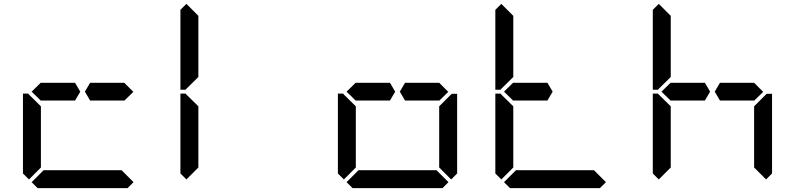

<svg xmlns="http://www.w3.org/2000/svg" viewBox="-20 -975 4120 995"><path d="M672 -31 641 0H175L144 -31L206 -93H226H362H454H590H610ZM130 -45 99 -76V-490H126L130 -485L192 -424V-218V-113V-107ZM144 -500 192 -547V-546H328H369L396 -500L369 -454H212H209H192V-453ZM624 -546 671 -499 624 -453V-454H606H604H475H454H447L420 -500L447 -546H454H475H488Z M946 -45 915 -76V-490H942L946 -485L1008 -424V-218V-113V-107ZM946 -515 942 -510H915V-924L946 -955L1008 -893V-887V-782V-576Z M2317 -485 2322 -489H2349V-76L2318 -45L2256 -107V-113V-218V-424ZM2304 -31 2273 0H1807L1776 -31L1838 -93H1858H1994H2086H2222H2242ZM1762 -45 1731 -76V-490H1758L1762 -485L1824 -424V-218V-113V-107ZM1776 -500 1824 -547V-546H1960H2001L2028 -500L2001 -454H1844H1841H1824V-453ZM2256 -546 2303 -499 2256 -453V-454H2238H2236H2107H2086H2079L2052 -500L2079 -546H2086H2107H2120Z M3120 -31 3089 0H2623L2592 -31L2654 -93H2674H2810H2902H3038H3058ZM2578 -45 2547 -76V-490H2574L2578 -485L2640 -424V-218V-113V-107ZM2578 -515 2574 -510H2547V-924L2578 -955L2640 -893V-887V-782V-576ZM2592 -500 2640 -547V-546H2776H2817L2844 -500L2817 -454H2660H2657H2640V-453Z M3949 -485 3954 -489H3981V-76L3950 -45L3888 -107V-113V-218V-424ZM3394 -45 3363 -76V-490H3390L3394 -485L3456 -424V-218V-113V-107ZM3394 -515 3390 -510H3363V-924L3394 -955L3456 -893V-887V-782V-576ZM3408 -500 3456 -547V-546H3592H3633L3660 -500L3633 -454H3476H3473H3456V-453ZM3888 -546 3935 -499 3888 -453V-454H3870H3868H3739H3718H3711L3684 -500L3711 -546H3718H3739H3752Z"/></svg>

Font: DSEG14 Classic
Style: Regular
Weight: 400
Designer: Keshikan(Twitter:@keshinomi_88pro)
Version: Version 0.46